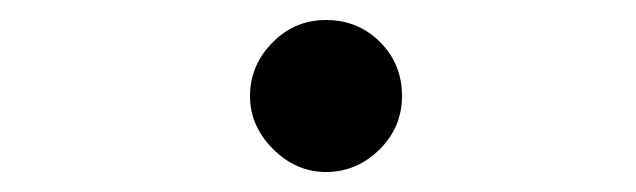

<svg xmlns="http://www.w3.org/2000/svg" viewBox="-20 -152 636 192"><path d="M230 -56Q230 -87 253 -110Q275 -132 306 -132Q338 -132 360 -110Q382 -88 382 -56Q382 -25 360 -3Q337 20 306 20Q276 20 253 -3Q230 -26 230 -56Z"/></svg>

Font: Rilu
Style: Bold
Weight: 500
Designer: Alí Sinisterra
Foundry: Alí Sinisterra
Version: ""